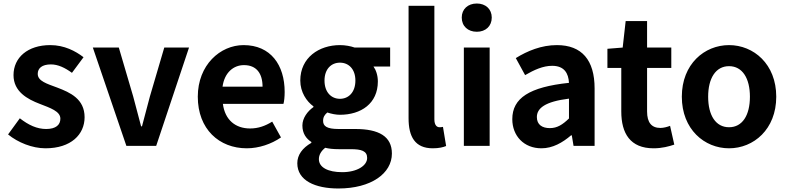

<svg xmlns="http://www.w3.org/2000/svg" viewBox="-20 -831 4487 1094"><path d="M239 14C385 14 462 -65 462 -163C462 -267 380 -304 306 -332C247 -354 195 -369 195 -410C195 -442 219 -464 270 -464C311 -464 350 -445 390 -416L456 -505C410 -540 347 -574 266 -574C138 -574 57 -503 57 -403C57 -309 136 -266 207 -239C266 -216 324 -197 324 -155C324 -120 299 -96 243 -96C191 -96 143 -118 93 -157L26 -65C82 -19 164 14 239 14Z M700 0H870L1057 -560H916L834 -281C819 -226 804 -168 789 -111H784C769 -168 754 -226 739 -281L657 -560H509Z M1386 14C1455 14 1526 -10 1581 -48L1531 -138C1491 -113 1451 -99 1405 -99C1322 -99 1262 -147 1250 -239H1595C1599 -252 1602 -279 1602 -307C1602 -461 1522 -574 1368 -574C1235 -574 1107 -461 1107 -280C1107 -95 1229 14 1386 14ZM1248 -337C1259 -418 1311 -460 1370 -460C1442 -460 1476 -412 1476 -337Z M1908 243C2095 243 2213 157 2213 44C2213 -54 2139 -96 2004 -96H1909C1843 -96 1821 -112 1821 -142C1821 -165 1830 -177 1845 -190C1869 -182 1895 -177 1917 -177C2037 -177 2133 -241 2133 -367C2133 -402 2122 -433 2108 -452H2203V-560H2001C1978 -568 1948 -574 1917 -574C1798 -574 1691 -503 1691 -372C1691 -306 1727 -253 1766 -225V-221C1732 -197 1703 -158 1703 -116C1703 -70 1725 -41 1754 -22V-17C1703 12 1674 52 1674 99C1674 198 1776 243 1908 243ZM1917 -268C1868 -268 1829 -305 1829 -372C1829 -437 1867 -474 1917 -474C1967 -474 2005 -437 2005 -372C2005 -305 1966 -268 1917 -268ZM1930 150C1849 150 1797 123 1797 76C1797 53 1808 31 1833 11C1853 16 1877 19 1911 19H1979C2039 19 2072 29 2072 69C2072 113 2014 150 1930 150Z M2446 14C2481 14 2505 8 2522 1L2504 -108C2494 -106 2490 -106 2484 -106C2470 -106 2455 -117 2455 -151V-798H2308V-157C2308 -53 2344 14 2446 14Z M2697 -650C2747 -650 2782 -682 2782 -731C2782 -779 2747 -811 2697 -811C2646 -811 2611 -779 2611 -731C2611 -682 2646 -650 2697 -650ZM2623 0H2770V-560H2623Z M3065 14C3129 14 3185 -18 3234 -60H3238L3248 0H3368V-327C3368 -489 3295 -574 3153 -574C3065 -574 2985 -541 2919 -500L2972 -403C3024 -433 3074 -456 3126 -456C3195 -456 3219 -414 3222 -359C2996 -335 2899 -272 2899 -152C2899 -57 2965 14 3065 14ZM3113 -101C3070 -101 3039 -120 3039 -164C3039 -214 3085 -252 3222 -269V-156C3186 -121 3155 -101 3113 -101Z M3704 14C3753 14 3792 3 3822 -7L3798 -114C3783 -108 3761 -102 3743 -102C3693 -102 3667 -132 3667 -196V-444H3805V-560H3667V-711H3545L3528 -560L3441 -553V-444H3520V-196C3520 -71 3571 14 3704 14Z M4134 14C4274 14 4403 -94 4403 -280C4403 -466 4274 -574 4134 -574C3994 -574 3865 -466 3865 -280C3865 -94 3994 14 4134 14ZM4134 -106C4058 -106 4015 -174 4015 -280C4015 -385 4058 -454 4134 -454C4210 -454 4253 -385 4253 -280C4253 -174 4210 -106 4134 -106Z"/></svg>

Font: Noto Sans JP
Style: Bold
Weight: 700
Designer: Ryoko NISHIZUKA  (kana, bopomofo & ideographs); Paul D. Hunt (Latin, Greek & Cyrillic); Sandoll Communications , Soo-you
Foundry: Adobe
Version: Version 2.002;hotconv 1.0.116;makeotfexe 2.5.65601